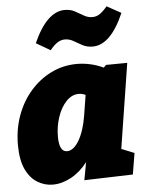

<svg xmlns="http://www.w3.org/2000/svg" viewBox="-57 -867 711 928"><g transform="rotate(-5 298.5 -403.0)"><path d="M162 15Q122 15 87 -6.5Q52 -28 31 -73Q10 -118 10 -191Q10 -267 34 -333Q58 -399 101.5 -449Q145 -499 203 -527.5Q261 -556 328 -556Q359 -556 391.5 -549Q424 -542 456 -527L468 -539L571 -540L506 -128L568 -103L551 0L315 7L331 -79Q295 -33 250.5 -9Q206 15 162 15ZM244 -140Q276 -140 302.5 -185Q329 -230 341 -303L357 -403Q341 -411 324 -411Q290 -411 263 -382Q236 -353 221 -308Q206 -263 206 -214Q206 -140 244 -140ZM412 -633Q384 -633 362.5 -644.5Q341 -656 321.5 -667.5Q302 -679 280 -679Q261 -679 243.5 -667.5Q226 -656 208 -633L139 -673Q205 -821 292 -821Q320 -821 341 -809.5Q362 -798 381.5 -786.5Q401 -775 423 -775Q443 -775 460 -787Q477 -799 495 -821L564 -783Q499 -633 412 -633Z"/></g></svg>

Font: Bitter Black
Style: Italic
Weight: 900
Italic angle: -9°
Designer: Sol Matas, and Bitter project Authors
Foundry: Sol Matas
Version: Version 2.001